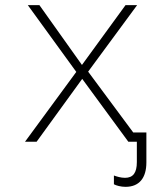

<svg xmlns="http://www.w3.org/2000/svg" viewBox="-20 -550 640 745"><path d="M77 0H122L299 -244L478 0H511V79C511 121 496 140 465 140C449 140 433 135 422 131V165C431 170 449 175 467 175C520 175 548 141 548 80V-36H497L322 -272L512 -530H467L298 -298L133 -530H88L276 -271Z"/></svg>

Font: Noto Sans Mono ExtraLight
Style: Regular
Weight: 200
Designer: Monotype Design Team
Foundry: Monotype Imaging Inc.
Version: Version 2.014